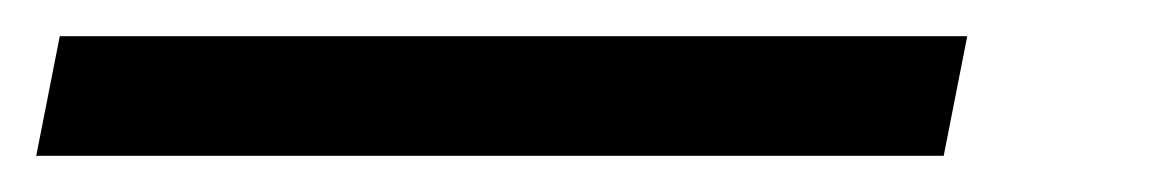

<svg xmlns="http://www.w3.org/2000/svg" viewBox="-118 150 638 106"><path d="M416 170 403 236H-98L-85 170Z"/></svg>

Font: Apparatus SIL
Style: Italic
Weight: 400
Italic angle: -11°
Version: Version 1.0